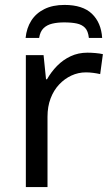

<svg xmlns="http://www.w3.org/2000/svg" viewBox="-20 -760 453 780"><path d="M335 -546Q350 -546 367.5 -544.5Q385 -543 398 -540L387 -459Q374 -462 358.5 -464Q343 -466 329 -466Q298 -466 270 -453Q242 -440 220 -416.5Q198 -393 185.5 -360Q173 -327 173 -286V0H85V-536H157L167 -438H171Q188 -468 212 -492.5Q236 -517 267 -531.5Q298 -546 335 -546ZM242 -740Q316 -740 353.5 -704Q391 -668 395 -606H341Q338 -634 325.5 -647Q313 -660 292 -664.5Q271 -669 240 -669Q214 -669 192.5 -664Q171 -659 157 -645.5Q143 -632 139 -606H84Q88 -646 107 -676Q126 -706 160 -723Q194 -740 242 -740Z"/></svg>

Font: Noto Sans Ambassadori
Style: Regular
Weight: 400
Designer: Monotype Design Team
Foundry: Monotype Imaging Inc.
Version: Version 2.013